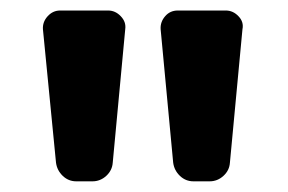

<svg xmlns="http://www.w3.org/2000/svg" viewBox="-20 -800 540 360"><path d="M403.3 -780.3Q417 -780.3 427.2 -769.5Q437.5 -758.8 434.6 -745.1L411.1 -495.1Q410.2 -480.5 398.9 -470.2Q387.7 -460 373 -460H342.8Q328.1 -460 317.4 -470.2Q306.6 -480.5 304.7 -495.1L281.2 -745.1Q280.3 -758.8 289.6 -769.5Q298.8 -780.3 313.5 -780.3ZM182.6 -780.3Q196.3 -780.3 206.5 -769.5Q216.8 -758.8 214.8 -745.1L191.4 -495.1Q190.4 -480.5 179.2 -470.2Q168 -460 153.3 -460H123Q108.4 -460 97.7 -470.2Q86.9 -480.5 85 -495.1L60.5 -745.1Q59.6 -758.8 69.3 -769.5Q79.1 -780.3 92.8 -780.3Z"/></svg>

Font: Rounded-L Mgen+ 1mn bold
Style: Bold
Weight: 700
Designer: [Source Han Sans]
Ryoko NISHIZUKA  (kana & ideographs); Paul D. Hunt (Latin, Greek & Cyrillic); Wenlong ZHANG  (bopomofo
Version: Version 1.059.20150602